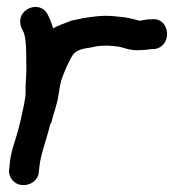

<svg xmlns="http://www.w3.org/2000/svg" viewBox="-20 -542 509 556"><path d="M428 -400C482 -409 472 -494 418 -486H409C402 -485 396 -484 385 -482C385 -482 382 -482 380 -483L365 -487C356 -489 348 -491 340 -492L311 -495C273 -499 240 -492 218 -489L215 -488L185 -482L184 -481C170 -476 148 -468 134 -460C130 -472 126 -485 120 -496C99 -547 21 -516 42 -462C46 -452 48 -451 50 -444C56 -423 56 -395 56 -365C56 -352 57 -340 56 -332V-330C56 -315 54 -302 54 -286V-270C54 -260 50 -246 50 -241C44 -214 38 -183 30 -156C22 -128 10 -98 8 -65L6 -46C6 -29 20 -6 48 -6C71 -6 88 -21 92 -39V-41L94 -59C98 -97 115 -138 126 -184L128 -185C134 -211 146 -239 150 -271C153 -290 156 -309 162 -322L172 -347L185 -373C194 -392 207 -400 241 -404L260 -408C278 -411 302 -410 323 -407C337 -405 357 -394 389 -397C397 -397 407 -398 420 -400Z"/></svg>

Font: Stray Cat
Style: BlkExt
Weight: 900
Version: Version 1.0